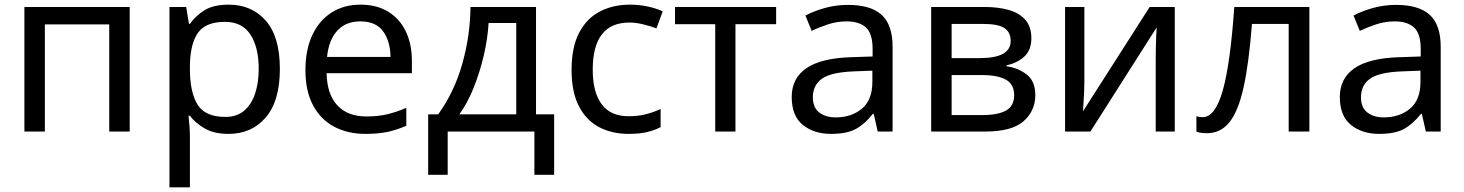

<svg xmlns="http://www.w3.org/2000/svg" viewBox="-20 -566 6299 826"><path d="M538 -536V0H450V-461H173V0H85V-536Z M964 -546Q1063 -546 1123.5 -477Q1184 -408 1184 -269Q1184 -132 1123.5 -61Q1063 10 963 10Q901 10 860.5 -13.5Q820 -37 797 -68H791Q793 -51 795 -25Q797 1 797 20V240H709V-536H781L793 -463H797Q821 -498 860 -522Q899 -546 964 -546ZM948 -472Q866 -472 832.5 -426Q799 -380 797 -286V-269Q797 -170 829.5 -116.5Q862 -63 950 -63Q999 -63 1030.5 -90Q1062 -117 1077.5 -163.5Q1093 -210 1093 -270Q1093 -362 1057.5 -417Q1022 -472 948 -472Z M1531 -546Q1600 -546 1649.5 -516Q1699 -486 1725.5 -431.5Q1752 -377 1752 -304V-251H1385Q1387 -160 1431.5 -112.5Q1476 -65 1556 -65Q1607 -65 1646.5 -74.5Q1686 -84 1728 -102V-25Q1687 -7 1647 1.5Q1607 10 1552 10Q1476 10 1417.5 -21Q1359 -52 1326.5 -113.5Q1294 -175 1294 -264Q1294 -352 1323.5 -415Q1353 -478 1406.5 -512Q1460 -546 1531 -546ZM1530 -474Q1467 -474 1430.5 -433.5Q1394 -393 1387 -321H1660Q1659 -389 1628 -431.5Q1597 -474 1530 -474Z M2286 -536V-74H2364V186H2279V0H1906V186H1822V-74H1865Q1934 -169 1968.5 -290.5Q2003 -412 2004 -536ZM2082 -467Q2078 -399 2061 -326.5Q2044 -254 2017.5 -188Q1991 -122 1956 -74H2201V-467Z M2684 10Q2613 10 2557.5 -19Q2502 -48 2470.5 -109Q2439 -170 2439 -265Q2439 -364 2472 -426Q2505 -488 2561.5 -517Q2618 -546 2690 -546Q2731 -546 2769 -537.5Q2807 -529 2831 -517L2804 -444Q2780 -453 2748 -461Q2716 -469 2688 -469Q2530 -469 2530 -266Q2530 -169 2568.5 -117.5Q2607 -66 2683 -66Q2727 -66 2760.5 -75Q2794 -84 2822 -97V-19Q2795 -5 2762.5 2.5Q2730 10 2684 10Z M3319 -462H3144V0H3057V-462H2884V-536H3319Z M3628 -545Q3726 -545 3773 -502Q3820 -459 3820 -365V0H3756L3739 -76H3735Q3700 -32 3661.5 -11Q3623 10 3555 10Q3482 10 3434 -28.5Q3386 -67 3386 -149Q3386 -229 3449 -272.5Q3512 -316 3643 -320L3734 -323V-355Q3734 -422 3705 -448Q3676 -474 3623 -474Q3581 -474 3543 -461.5Q3505 -449 3472 -433L3445 -499Q3480 -518 3528 -531.5Q3576 -545 3628 -545ZM3654 -259Q3554 -255 3515.5 -227Q3477 -199 3477 -148Q3477 -103 3504.5 -82Q3532 -61 3575 -61Q3643 -61 3688 -98.5Q3733 -136 3733 -214V-262Z M4417 -401Q4417 -351 4387 -323Q4357 -295 4310 -285V-281Q4360 -274 4397 -245.5Q4434 -217 4434 -157Q4434 -89 4383.5 -44.5Q4333 0 4217 0H3986V-536H4216Q4273 -536 4318.5 -523.5Q4364 -511 4390.5 -481.5Q4417 -452 4417 -401ZM4328 -390Q4328 -428 4300.5 -445.5Q4273 -463 4211 -463H4074V-316H4195Q4328 -316 4328 -390ZM4343 -157Q4343 -203 4308 -223Q4273 -243 4205 -243H4074V-71H4207Q4273 -71 4308 -90.5Q4343 -110 4343 -157Z M4645 -209Q4645 -197 4644 -173Q4643 -149 4641.5 -125Q4640 -101 4639 -87L4926 -536H5034V0H4952V-316Q4952 -332 4952.5 -358Q4953 -384 4954 -409.5Q4955 -435 4956 -448L4671 0H4562V-536H4645Z M5613 0H5524V-463H5366Q5353 -294 5330 -190.5Q5307 -87 5269 -40Q5231 7 5173 7Q5160 7 5147.5 5.5Q5135 4 5127 0V-66Q5133 -64 5140 -63Q5147 -62 5154 -62Q5208 -62 5240.5 -177Q5273 -292 5290 -536H5613Z M5986 -545Q6084 -545 6131 -502Q6178 -459 6178 -365V0H6114L6097 -76H6093Q6058 -32 6019.5 -11Q5981 10 5913 10Q5840 10 5792 -28.5Q5744 -67 5744 -149Q5744 -229 5807 -272.5Q5870 -316 6001 -320L6092 -323V-355Q6092 -422 6063 -448Q6034 -474 5981 -474Q5939 -474 5901 -461.5Q5863 -449 5830 -433L5803 -499Q5838 -518 5886 -531.5Q5934 -545 5986 -545ZM6012 -259Q5912 -255 5873.5 -227Q5835 -199 5835 -148Q5835 -103 5862.5 -82Q5890 -61 5933 -61Q6001 -61 6046 -98.5Q6091 -136 6091 -214V-262Z"/></svg>

Font: RS Noto Sans
Style: Regular
Weight: 400
Designer: Monotype Design Team
Foundry: Monotype Imaging Inc.
Version: Version 3.10